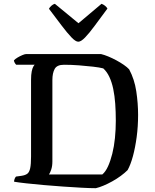

<svg xmlns="http://www.w3.org/2000/svg" viewBox="-20 -988 813 1008"><path d="M483 0Q453 0 408 -2.5Q363 -5 311.5 -8.5Q260 -12 209.5 -16.5Q159 -21 118 -25.5Q77 -30 54 -34Q54 -42 57 -49.5Q60 -57 64 -61L93 -65Q113 -68 123.5 -76Q134 -84 138.5 -105Q143 -126 143 -166V-568Q143 -596 146.5 -613Q150 -630 155 -638.5Q160 -647 162 -648H65Q61 -652 57.5 -658Q54 -664 53 -671Q59 -678 71.5 -685.5Q84 -693 97 -698.5Q110 -704 116 -704H511Q528 -700 548.5 -691.5Q569 -683 590.5 -671.5Q612 -660 630 -647.5Q648 -635 658 -624Q686 -572 695.5 -508.5Q705 -445 705 -385Q705 -324 697.5 -268.5Q690 -213 678 -168.5Q666 -124 650 -95Q635 -80 614 -64.5Q593 -49 569.5 -36Q546 -23 523.5 -13.5Q501 -4 483 0ZM237 -72H517Q534 -86 547 -114.5Q560 -143 569.5 -181Q579 -219 583.5 -263.5Q588 -308 588 -354Q588 -401 585 -443Q582 -485 574.5 -521Q567 -557 554 -584.5Q541 -612 522 -629Q503 -634 468.5 -638Q434 -642 394 -645Q354 -648 316 -648Q279 -648 267 -626Q255 -604 255 -568V-140Q255 -116 249 -98Q243 -80 237 -72ZM391 -769Q377 -769 355 -792Q333 -815 303.5 -854Q274 -893 237 -942Q241 -950 250 -958Q259 -966 268 -968L392 -866L513 -968Q522 -965 531 -958Q540 -951 544 -943Q506 -892 477 -852.5Q448 -813 426.5 -791Q405 -769 391 -769Z"/></svg>

Font: Texturina 12pt Medium
Style: Regular
Weight: 500
Designer: Guillermo Torres Carreño
Foundry: Omnibus-Type
Version: Version 1.002